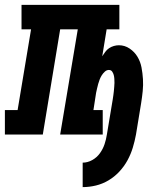

<svg xmlns="http://www.w3.org/2000/svg" viewBox="-62 -550 682 785"><path d="M276 215V115Q296 115 315 104.5Q334 94 346.5 76.5Q359 59 365.5 39.5Q372 20 375 0Q381 -36 387 -72Q393 -108 399 -144Q400 -153 401.5 -161Q403 -169 403.5 -177.5Q404 -186 405 -194.5Q406 -203 406 -211Q406 -219 405.5 -227.5Q405 -236 403 -243.5Q401 -251 396.5 -257.5Q392 -264 383 -264Q374 -264 366.5 -257Q359 -250 354 -242Q349 -234 345.5 -225Q342 -216 339.5 -207Q337 -198 335 -189Q333 -180 331 -171L320 -100H358V0H184L256 -430H184L113 0H-42V-100H10L65 -430H26V-530H426V-430H374L356 -320Q362 -329 368.5 -338Q375 -347 384 -353Q393 -359 403.5 -362Q414 -365 424 -365Q448 -365 468 -351.5Q488 -338 500 -318Q512 -298 516.5 -274.5Q521 -251 522.5 -226.5Q524 -202 521.5 -177.5Q519 -153 515 -128L494 0Q489 27 481 53.5Q473 80 459.5 105Q446 130 426 151.5Q406 173 381.5 187.5Q357 202 330 208.5Q303 215 276 215Z"/></svg>

Font: Iosevka Curly Slab ExObl
Style: Bold
Weight: 700
Width: 7
Italic angle: -9°
Monospace: yes
Designer: Belleve Invis
Foundry: Belleve Invis
Version: Version 11.0.0; ttfautohint (v1.8.3)